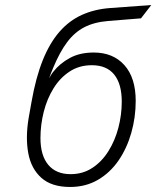

<svg xmlns="http://www.w3.org/2000/svg" viewBox="-20 -732 622 764"><path d="M259 12Q185.5 12 144.8 -24.2Q104 -60.5 92.5 -122.5Q81 -184.5 94 -262.5L105.5 -327Q122.5 -423.5 150.2 -492.5Q178 -561.5 216.8 -605.8Q255.5 -650 306 -672.8Q356.5 -695.5 418 -700L582 -712L541 -659L410.5 -648.5Q355 -644 315.8 -623.8Q276.5 -603.5 247 -564Q217.5 -524.5 192 -463Q186 -449 182 -438.5Q178 -428 175.5 -420.5Q179 -427 183.2 -434Q187.5 -441 193 -447.5Q218 -479.5 257.8 -501.2Q297.5 -523 353 -523Q430 -523 475 -472.8Q520 -422.5 520 -330.5Q520 -265 502.5 -203.5Q485 -142 451.8 -93.5Q418.5 -45 369.8 -16.5Q321 12 259 12ZM261 -39Q309.5 -39 347.2 -63.8Q385 -88.5 411.2 -130.2Q437.5 -172 451 -223.5Q464.5 -275 464.5 -327.5Q464.5 -398 434.5 -435.2Q404.5 -472.5 345.5 -472.5Q295 -472.5 256.8 -447.2Q218.5 -422 192.8 -380.2Q167 -338.5 154 -286.8Q141 -235 141 -182.5Q141 -113.5 172 -76.2Q203 -39 261 -39Z"/></svg>

Font: Overpass ExtraLight
Style: Italic
Weight: 250
Italic angle: -10°
Designer: Delve Withrington, Dave Bailey, Thomas Jockin
Foundry: Delve Fonts LLC
Version: Version 4.000